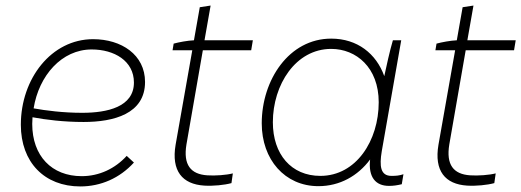

<svg xmlns="http://www.w3.org/2000/svg" viewBox="-20 -665 1876 691"><path d="M269 6C343 6 411 -24 462 -80L436 -104C394 -58 337 -31 274 -31C166 -31 96 -104 96 -219L97 -243C145 -234 209 -226 281 -226C389 -226 502 -255 502 -370C502 -468 417 -524 315 -524C165 -524 55 -382 55 -216C55 -81 140 6 269 6ZM101 -275C120 -393 202 -487 310 -487C391 -487 462 -446 462 -368C462 -280 366 -259 276 -259C207 -259 146 -267 101 -275Z M715 3C747 5 788 1 813 -6L818 -41C795 -35 754 -32 726 -34C666 -38 639 -72 651 -145L710 -484H884L890 -520H716L738 -645L699 -639L678 -520C655 -519 623 -513 605 -508L601 -484H672L612 -144C596 -50 636 -2 715 3Z M1380 4C1396 4 1409 2 1426 -2L1432 -38C1417 -33 1406 -32 1389 -32C1349 -32 1345 -67 1354 -121L1424 -520H1394C1383 -483 1370 -424 1363 -391C1334 -472 1266 -526 1172 -526C1020 -526 922 -377 922 -221C922 -91 1005 5 1126 5C1203 5 1268 -32 1312 -91C1305 -27 1332 4 1380 4ZM1172 -489C1262 -489 1343 -422 1343 -297C1343 -159 1262 -32 1133 -32C1028 -32 962 -110 962 -225C962 -360 1044 -489 1172 -489Z M1661 3C1693 5 1734 1 1759 -6L1764 -41C1741 -35 1700 -32 1672 -34C1612 -38 1585 -72 1597 -145L1656 -484H1830L1836 -520H1662L1684 -645L1645 -639L1624 -520C1601 -519 1569 -513 1551 -508L1547 -484H1618L1558 -144C1542 -50 1582 -2 1661 3Z"/></svg>

Font: Fixel Text 20240404 ExtraLight
Style: Italic
Weight: 200
Width: 4
Italic angle: -10°
Designer: AlfaBravo + MacPaw
Foundry: Kyrylo Tkachov, Marchela Mozhyna, Serhii Makarenko, Maria Weinstein, Zakhar Kryvoshyya
Version: Version 1.211;Glyphs 3.2 (3225)